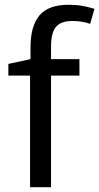

<svg xmlns="http://www.w3.org/2000/svg" viewBox="-20 -785 416 805"><path d="M313 -468H194V0H106V-468H15V-517L108 -537V-587Q108 -676 145.5 -720.5Q183 -765 268 -765Q300 -765 325 -760.5Q350 -756 376 -748L358 -685Q342 -691 322.5 -694Q303 -697 284 -697Q235 -697 214.5 -672Q194 -647 194 -590V-537H313Z"/></svg>

Font: Noto Sans Hebrew Thin
Style: Regular
Weight: 400
Version: Version 3.001